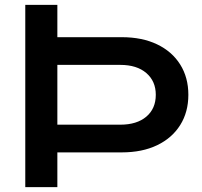

<svg xmlns="http://www.w3.org/2000/svg" viewBox="-20 -770 833 790"><path d="M84 -750H216V0H84ZM481 -143H172V-257H475Q543 -257 582 -290Q621 -323 621 -380Q621 -436 582 -469.5Q543 -503 475 -503H173V-617H481Q565 -617 626.5 -587.5Q688 -558 721.5 -504.5Q755 -451 755 -380Q755 -309 721.5 -255.5Q688 -202 626.5 -172.5Q565 -143 481 -143Z"/></svg>

Font: Unbounded
Style: Regular
Weight: 400
Designer: Luke Prowse, Jean-Baptiste Morizot, Fátima Lázaro, Florian Runge
Foundry: NaN
Version: Version 1.701;gftools[0.9.28.dev5+ged2979d]